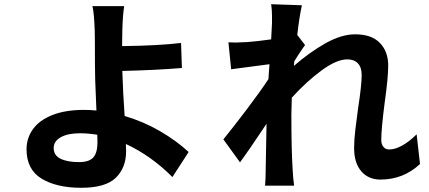

<svg xmlns="http://www.w3.org/2000/svg" viewBox="-20 -831 2040 912"><path d="M442 -191Q397 -198 360 -198Q302 -198 268.5 -179Q235 -160 235 -128Q235 -93 267.5 -77Q300 -61 356 -61Q403 -61 423 -83Q443 -105 443 -156ZM570 -802Q563 -761 561 -685L560 -612Q734 -614 840 -627L844 -508Q724 -498 561 -494Q564 -393 572 -280Q661 -254 740 -208Q819 -162 876 -109L799 10Q697 -92 578 -147L579 -112Q579 -35 530.5 13Q482 61 366 61Q249 61 177.5 17.5Q106 -26 106 -122Q106 -175 136.5 -217.5Q167 -260 228.5 -284.5Q290 -309 379 -309Q410 -309 438 -306L436 -356Q431 -459 431 -522Q431 -642 430 -685Q427 -771 419 -802Z M1272 -721Q1272 -727 1272 -755.5Q1272 -784 1268 -811L1414 -806Q1401 -746 1392 -665L1429 -617Q1419 -604 1393 -564L1378 -540L1376 -518Q1448 -581 1524.5 -624.5Q1601 -668 1667 -668Q1745 -668 1784.5 -627Q1824 -586 1824 -520Q1824 -461 1807 -342Q1791 -218 1791 -166Q1791 -146 1801 -133.5Q1811 -121 1829 -121Q1857 -121 1891 -140Q1925 -159 1959 -193L1975 -52Q1896 22 1787 22Q1730 22 1696 -17.5Q1662 -57 1662 -128Q1662 -165 1668 -216.5Q1674 -268 1681 -317Q1698 -427 1698 -475Q1698 -511 1680 -530Q1662 -549 1630 -549Q1579 -549 1507.5 -496.5Q1436 -444 1366 -367L1364 -286Q1364 -120 1370 -26Q1372 15 1377 51H1239Q1242 17 1242 -23L1246 -243Q1158 -111 1120 -60L1041 -169Q1089 -228 1152.5 -312Q1216 -396 1255 -455L1260 -526L1078 -502L1065 -630L1099 -629Q1110 -629 1152 -631Q1197 -634 1268 -644Z"/></svg>

Font: Sinter Bold
Style: Regular
Weight: 700
Foundry: Adobe & rsms
Version: Version 1.000